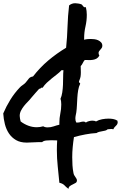

<svg xmlns="http://www.w3.org/2000/svg" viewBox="-30 -941 803 1196"><path d="M703.1 -179.7Q703.1 -167 691.9 -157.2Q680.7 -147.5 675.8 -135.7Q669.9 -137.7 665 -137.7Q659.2 -137.7 653.3 -136.7Q647.5 -135.7 640.6 -135.7Q634.8 -129.9 625.5 -127.4Q616.2 -125 606.4 -123.5Q596.7 -122.1 587.4 -119.6Q578.1 -117.2 571.3 -112.3Q537.1 -110.4 501 -103.5Q464.8 -96.7 430.7 -86.9Q425.8 -55.7 422.9 -24.4Q419.9 6.8 419.9 38.1Q419.9 63.5 421.4 88.4Q422.9 113.3 427.7 136.7Q429.7 149.4 439.5 161.6Q449.2 173.8 449.2 182.6Q449.2 193.4 441.4 198.2Q433.6 203.1 423.8 207.5Q414.1 211.9 405.8 217.8Q397.5 223.6 396.5 235.4Q387.7 229.5 381.8 223.6L371.1 212.9Q366.2 208 358.9 204.1Q351.6 200.2 339.8 197.3Q335 145.5 329.6 95.2Q324.2 44.9 324.2 -5.9Q324.2 -21.5 324.7 -36.1Q325.2 -50.8 326.2 -66.4Q317.4 -66.4 308.1 -66.9Q298.8 -67.4 290 -67.4Q278.3 -67.4 259.8 -65.9Q241.2 -64.5 232.4 -55.7H210.9Q191.4 -55.7 173.8 -54.2Q156.2 -52.7 136.7 -52.7Q96.7 -52.7 69.8 -68.4Q43 -84 25.9 -109.4Q8.8 -134.8 0.5 -167.5Q-7.8 -200.2 -9.8 -234.4Q8.8 -278.3 34.2 -319.3Q59.6 -360.4 91.8 -394.5Q100.6 -404.3 111.3 -411.1Q122.1 -418 129.9 -426.8Q140.6 -439.5 148.9 -450.7Q157.2 -461.9 175.8 -464.8Q218.8 -520.5 271 -564.5Q323.2 -608.4 381.8 -643.6Q388.7 -710 390.6 -775.4Q392.6 -840.8 400.4 -907.2Q417 -920.9 438.5 -920.9Q446.3 -920.9 458 -918.9Q469.7 -917 476.6 -914.1Q481.4 -912.1 483.4 -908.2L488.3 -901.4Q491.2 -898.4 494.6 -896.5Q498 -894.5 504.9 -896.5Q510.7 -873 510.7 -848.6Q510.7 -811.5 502.4 -775.9Q494.1 -740.2 494.1 -703.1V-693.4Q503.9 -696.3 514.6 -697.3Q525.4 -698.2 535.2 -698.2Q544.9 -698.2 557.6 -696.8Q570.3 -695.3 581.1 -690.4Q591.8 -685.5 599.6 -677.2Q607.4 -668.9 607.4 -656.2Q607.4 -647.5 603.5 -642.1Q599.6 -636.7 595.2 -631.8Q590.8 -627 587.4 -622.1Q584 -617.2 584 -611.3Q584 -602.5 588.9 -594.7Q582 -582 571.8 -576.2Q561.5 -570.3 548.8 -568.4Q536.1 -566.4 522.9 -566.9Q509.8 -567.4 498 -567.4Q490.2 -558.6 485.4 -547.9Q480.5 -537.1 472.7 -529.3Q472.7 -518.6 473.1 -509.8Q473.6 -501 473.6 -491.2Q473.6 -474.6 471.7 -463.4Q469.7 -452.1 462.9 -436.5Q461.9 -435.5 461.9 -432.6Q461.9 -427.7 464.8 -425.8Q467.8 -423.8 469.7 -419.9Q460.9 -402.3 457 -379.4Q453.1 -356.4 451.7 -332.5Q450.2 -308.6 449.2 -285.2Q448.2 -261.7 445.3 -241.2Q443.4 -230.5 441.4 -221.2Q439.5 -211.9 439.5 -202.1Q439.5 -187.5 445.3 -177.7H454.1Q462.9 -177.7 471.7 -180.7Q480.5 -183.6 490.2 -183.6Q499 -183.6 504.9 -177.7Q512.7 -183.6 524.4 -186.5Q536.1 -189.5 545.9 -189.5Q558.6 -189.5 568.4 -184.6Q585 -194.3 606 -198.2Q627 -202.1 646.5 -202.1Q660.2 -202.1 674.3 -199.7Q688.5 -197.3 701.2 -189.5Q703.1 -181.6 703.1 -179.7ZM365.2 -503.9H353.5Q339.8 -489.3 323.7 -477.1Q307.6 -464.8 292 -452.1Q276.4 -439.5 261.7 -425.8Q247.1 -412.1 235.4 -394.5Q227.5 -396.5 224.6 -392.1Q221.7 -387.7 213.9 -387.7Q202.1 -374 189.5 -360.4Q176.8 -346.7 165 -332Q155.3 -319.3 142.6 -306.6Q129.9 -293.9 119.1 -280.3Q108.4 -266.6 100.6 -251.5Q92.8 -236.3 92.8 -218.8Q92.8 -210.9 94.7 -202.1L98.6 -184.6Q120.1 -168 146 -158.2Q171.9 -148.4 199.2 -148.4Q218.8 -148.4 239.3 -154.3Q250 -147.5 266.6 -147.5Q286.1 -147.5 304.2 -153.8Q322.3 -160.2 339.8 -164.1V-176.8Q339.8 -205.1 345.7 -233.4Q351.6 -261.7 351.6 -290Q351.6 -298.8 350.6 -308.1Q349.6 -317.4 346.7 -325.2Q354.5 -342.8 357.9 -365.7Q361.3 -388.7 362.3 -412.6Q363.3 -436.5 363.3 -460.4Q363.3 -484.4 365.2 -503.9Z"/></svg>

Font: Rock Salt
Style: Regular
Weight: 400
Version: Version 1.001